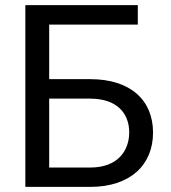

<svg xmlns="http://www.w3.org/2000/svg" viewBox="-20 -731 669 751"><path d="M519 -710.9H79.1V0H333C490.7 0 578.6 -86.9 578.6 -212.4C578.6 -338.9 490.7 -421.4 333 -421.4H172.4V-634.8H519ZM172.4 -345.2H333C439.9 -345.2 485.4 -285.2 485.4 -213.4C485.4 -140.6 439.9 -75.7 333 -75.7H172.4Z"/></svg>

Font: Bert Sans
Style: Regular
Weight: 400
Designer: Christian Robertson (Google), Cristiano Sobral
Foundry: Google, Cristiano Sobral
Version: Version 3.101